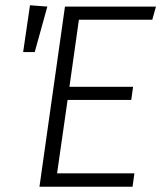

<svg xmlns="http://www.w3.org/2000/svg" viewBox="-20 -710 613 730"><path d="M559 -635H280L244 -380H486L479 -330H237L197 -51H491L484 0H130L227 -685H573ZM160 -685 112 -512H68L94 -690Z"/></svg>

Font: Fira Sans Light
Style: Italic
Weight: 300
Italic angle: -8°
Designer: bBox Type GmbH & Carrois Corporate GbR & Edenspiekermann AG
Foundry: bBox Type GmbH & Carrois Corporate GbR & Edenspiekermann AG
Version: Version 4.301